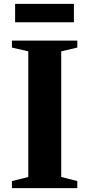

<svg xmlns="http://www.w3.org/2000/svg" viewBox="-20 -971 460 991"><path d="M41.5 0V-36.5L126 -57.5V-706L41.5 -725.5V-761.5H379V-725.5L296 -706V-57.5L379 -36.5V0ZM58 -856V-951H361.5V-856Z"/></svg>

Font: Libre Caslon Text
Style: Regular
Weight: 400
Designer: Pablo Impallari, Rodrigo Fuenzalida, Katja Schimmel
Foundry: Pablo Impallari, Rodrigo Fuenzalida
Version: Version 2.000